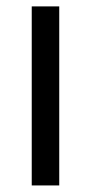

<svg xmlns="http://www.w3.org/2000/svg" viewBox="-20 -565 277 585"><path d="M76.7 -545.5H160.5V0H76.7Z"/></svg>

Font: Fast_Sans
Style: Regular
Weight: 400
Designer: Rasmus Andersson
Foundry: rsms
Version: Version 3.018;git-588b23468